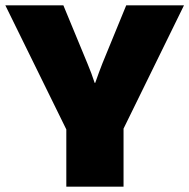

<svg xmlns="http://www.w3.org/2000/svg" viewBox="-28 -663 708 718"><path d="M434 -182V35H220V-179L-8 -643H209L300 -423Q314 -390 326 -353H328Q342 -393 355 -426L444 -643H660Z"/></svg>

Font: Lalezar
Style: Bold
Weight: 700
Designer: Borna Izadpanah
Foundry: Borna Izadpanah
Version: Version 1.003;January 24, 2021;FontCreator 13.0.0.2683 64-bi